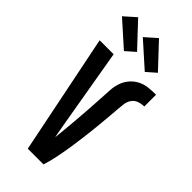

<svg xmlns="http://www.w3.org/2000/svg" viewBox="-304 -1047 1107 1107"><g transform="rotate(45 250.0 -493.0)"><path d="M314 0H186L37 -735H151L235 -245Q239 -223 243 -201.5Q247 -180 251 -158Q254 -188 257 -218Q260 -248 262.5 -277.5Q265 -307 267.5 -337Q270 -367 272 -397Q274 -427 276 -457Q278 -487 279.5 -517Q281 -547 283 -577Q285 -607 295 -635.5Q305 -664 325 -687Q345 -710 372 -723.5Q399 -737 429 -740Q459 -743 489 -743V-647Q467 -647 445.5 -639.5Q424 -632 411.5 -613.5Q399 -595 396 -572.5Q393 -550 391.5 -528Q390 -506 388 -483.5Q386 -461 384 -439Q382 -417 380 -395Q378 -373 375.5 -350.5Q373 -328 370.5 -306Q368 -284 365 -262Q362 -240 359 -218Q356 -196 352.5 -174Q349 -152 345 -130Q341 -108 336.5 -86Q332 -64 326.5 -42.5Q321 -21 314 0ZM350 -790 200 -924 270 -986 407 -840ZM180 -790 30 -924 100 -986 237 -840Z"/></g></svg>

Font: Iosevka Fixed
Style: Bold
Weight: 700
Monospace: yes
Designer: Belleve Invis
Foundry: Belleve Invis
Version: Version 32.3.0